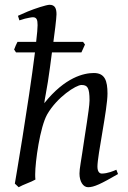

<svg xmlns="http://www.w3.org/2000/svg" viewBox="-20 -762 534 802"><path d="M429 -371C429 -425 418 -457 372 -457C331 -457 252 -440 165 -331C166 -340 168 -353 171 -368L180 -420C186 -459 192 -503 197 -543H320L335 -576L327 -587H203C207 -614 216 -687 216 -702C216 -726 210 -742 187 -742C174 -742 125 -726 96 -714L55 -696L61 -677C62 -677 64 -678 68 -679L84 -684C94 -686 110 -690 117 -690C133 -690 137 -680 137 -657C137 -643 135 -622 131 -587H53C48 -578 44 -568 39 -555L47 -543H126C99 -327 42 5 42 5L58 20L74 12C89 5 97 3 112 -4L128 -12C127 -19 127 -26 127 -34C127 -86 147 -231 177 -284C219 -357 298 -407 320 -407C345 -407 354 -397 354 -342C354 -324 347 -278 343 -251L333 -186C318 -82 312 -59 312 -37C312 -4 327 20 348 20C373 20 402 6 473 -35L466 -53C455 -48 429 -37 405 -37C398 -37 387 -42 387 -66C387 -114 429 -306 429 -371Z"/></svg>

Font: Temporarium
Style: Italic
Weight: 400
Italic angle: -7°
Version: Version 1.1